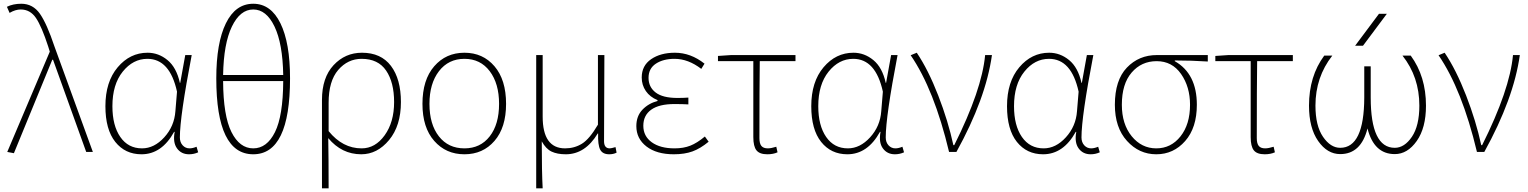

<svg xmlns="http://www.w3.org/2000/svg" viewBox="-20 -827 8315 1045"><path d="M55.7 6.8 19.5 0 251 -545.9 242.2 -574.2Q207 -682.6 175.8 -729Q144.5 -775.4 92.8 -775.4Q63.5 -775.4 32.2 -756.8L17.6 -790Q50.8 -806.6 95.7 -806.6Q159.2 -806.6 197.3 -752Q235.4 -697.3 276.4 -574.2L485.4 0H449.2L268.6 -502H264.6Z M750 12.7Q661.1 12.7 607.4 -54.7Q553.7 -122.1 553.7 -249Q553.7 -381.8 620.6 -460.9Q687.5 -540 783.2 -540Q842.8 -540 891.6 -500Q940.4 -460 959 -376H960.9L988.3 -527.3H1023.4Q959 -192.4 959 -79.1Q959 -52.7 974.1 -36.1Q989.3 -19.5 1011.7 -19.5Q1028.3 -19.5 1049.8 -28.3L1058.6 2Q1035.2 12.7 1008.8 12.7Q966.8 12.7 943.4 -19.5Q919.9 -51.8 930.7 -109.4H927.7Q860.4 12.7 750 12.7ZM752.9 -19.5Q819.3 -19.5 874 -79.6Q928.7 -139.6 934.6 -221.7L943.4 -328.1Q904.3 -506.8 782.2 -506.8Q704.1 -506.8 647.9 -437Q591.8 -367.2 591.8 -249Q591.8 -143.6 634.8 -81.5Q677.7 -19.5 752.9 -19.5Z M1521.5 -385.7H1194.3Q1195.3 -197.3 1239.7 -108.4Q1284.2 -19.5 1358.4 -19.5Q1432.6 -19.5 1476.6 -107.9Q1520.5 -196.3 1521.5 -385.7ZM1194.3 -418.9H1521.5Q1518.6 -589.8 1474.1 -682.6Q1429.7 -775.4 1358.4 -775.4Q1287.1 -775.4 1242.2 -682.6Q1197.3 -589.8 1194.3 -418.9ZM1358.4 -806.6Q1454.1 -806.6 1506.3 -700.2Q1558.6 -593.8 1558.6 -400.4Q1558.6 12.7 1358.4 12.7Q1157.2 12.7 1157.2 -400.4Q1157.2 -593.8 1209.5 -700.2Q1261.7 -806.6 1358.4 -806.6Z M1732.4 198.2V-283.2Q1732.4 -404.3 1795.4 -472.2Q1858.4 -540 1950.2 -540Q2053.7 -540 2107.9 -468.3Q2162.1 -396.5 2162.1 -271.5Q2162.1 -142.6 2097.7 -64.9Q2033.2 12.7 1946.3 12.7Q1839.8 12.7 1766.6 -75.2Q1768.6 31.2 1768.6 198.2ZM1948.2 -19.5Q2022.5 -19.5 2073.7 -90.8Q2125 -162.1 2125 -271.5Q2125 -378.9 2081.5 -442.9Q2038.1 -506.8 1948.2 -506.8Q1873 -506.8 1820.8 -446.3Q1768.6 -385.7 1768.6 -267.6V-113.3Q1844.7 -19.5 1948.2 -19.5Z M2279.3 -261.7Q2279.3 -392.6 2343.3 -466.3Q2407.2 -540 2507.8 -540Q2608.4 -540 2671.4 -466.3Q2734.4 -392.6 2734.4 -261.7Q2734.4 -132.8 2671.4 -60.1Q2608.4 12.7 2507.8 12.7Q2407.2 12.7 2343.3 -60.1Q2279.3 -132.8 2279.3 -261.7ZM2507.8 -19.5Q2594.7 -19.5 2645.5 -85Q2696.3 -150.4 2696.3 -261.7Q2696.3 -372.1 2645.5 -439.5Q2594.7 -506.8 2507.8 -506.8Q2420.9 -506.8 2369.1 -439.5Q2317.4 -372.1 2317.4 -261.7Q2317.4 -150.4 2368.7 -85Q2419.9 -19.5 2507.8 -19.5Z M2898.4 198.2V-527.3H2933.6V-192.4Q2933.6 -19.5 3055.7 -19.5Q3106.4 -19.5 3147.5 -44.9Q3188.5 -70.3 3234.4 -148.4V-527.3H3269.5Q3267.6 -209 3267.6 -58.6Q3267.6 -19.5 3298.8 -19.5Q3306.6 -19.5 3330.1 -26.4L3335.9 3.9Q3318.4 12.7 3295.9 12.7Q3259.8 12.7 3246.6 -12.7Q3233.4 -38.1 3235.4 -100.6H3233.4Q3165 12.7 3059.6 12.7Q3012.7 12.7 2981.9 -2Q2951.2 -16.6 2928.7 -57.6Q2928.7 108.4 2933.6 198.2Z M3647.5 12.7Q3553.7 12.7 3498.5 -29.8Q3443.4 -72.3 3443.4 -140.6Q3443.4 -195.3 3476.6 -230Q3509.8 -264.6 3558.6 -277.3V-282.2Q3517.6 -298.8 3495.1 -331.5Q3472.7 -364.3 3472.7 -405.3Q3472.7 -469.7 3523.9 -504.9Q3575.2 -540 3653.3 -540Q3739.3 -540 3814.5 -480.5L3796.9 -452.1Q3725.6 -506.8 3651.4 -506.8Q3589.8 -506.8 3549.8 -480.5Q3509.8 -454.1 3509.8 -403.3Q3509.8 -353.5 3548.3 -323.7Q3586.9 -293.9 3667 -293.9Q3699.2 -293.9 3726.6 -295.9V-258.8Q3695.3 -260.7 3650.4 -260.7Q3567.4 -260.7 3524.4 -230Q3481.4 -199.2 3481.4 -142.6Q3481.4 -85.9 3527.3 -52.7Q3573.2 -19.5 3651.4 -19.5Q3700.2 -19.5 3737.3 -34.2Q3774.4 -48.8 3816.4 -84L3836.9 -55.7Q3792 -18.6 3749 -2.9Q3706.1 12.7 3647.5 12.7Z M4156.2 12.7Q4114.3 12.7 4097.2 -8.8Q4080.1 -30.3 4080.1 -81.1V-494.1H3887.7V-522.5L3959 -527.3H4309.6V-494.1H4115.2Q4113.3 -353.5 4113.3 -75.2Q4113.3 -45.9 4124 -32.7Q4134.8 -19.5 4159.2 -19.5Q4176.8 -19.5 4205.1 -28.3L4211.9 2Q4188.5 12.7 4156.2 12.7Z M4591.8 12.7Q4502.9 12.7 4449.2 -54.7Q4395.5 -122.1 4395.5 -249Q4395.5 -381.8 4462.4 -460.9Q4529.3 -540 4625 -540Q4684.6 -540 4733.4 -500Q4782.2 -460 4800.8 -376H4802.7L4830.1 -527.3H4865.2Q4800.8 -192.4 4800.8 -79.1Q4800.8 -52.7 4815.9 -36.1Q4831.1 -19.5 4853.5 -19.5Q4870.1 -19.5 4891.6 -28.3L4900.4 2Q4877 12.7 4850.6 12.7Q4808.6 12.7 4785.2 -19.5Q4761.7 -51.8 4772.5 -109.4H4769.5Q4702.1 12.7 4591.8 12.7ZM4594.7 -19.5Q4661.1 -19.5 4715.8 -79.6Q4770.5 -139.6 4776.4 -221.7L4785.2 -328.1Q4746.1 -506.8 4624 -506.8Q4545.9 -506.8 4489.7 -437Q4433.6 -367.2 4433.6 -249Q4433.6 -143.6 4476.6 -81.5Q4519.5 -19.5 4594.7 -19.5Z M5185.5 0H5145.5Q5064.5 -339.8 4936.5 -526.4L4969.7 -540Q5032.2 -447.3 5086.4 -307.6Q5140.6 -168 5168.9 -37.1H5173.8Q5324.2 -337.9 5341.8 -527.3H5378.9Q5345.7 -290 5185.5 0Z M5657.2 12.7Q5568.4 12.7 5514.6 -54.7Q5460.9 -122.1 5460.9 -249Q5460.9 -381.8 5527.8 -460.9Q5594.7 -540 5690.4 -540Q5750 -540 5798.8 -500Q5847.7 -460 5866.2 -376H5868.2L5895.5 -527.3H5930.7Q5866.2 -192.4 5866.2 -79.1Q5866.2 -52.7 5881.3 -36.1Q5896.5 -19.5 5918.9 -19.5Q5935.5 -19.5 5957 -28.3L5965.8 2Q5942.4 12.7 5916 12.7Q5874 12.7 5850.6 -19.5Q5827.1 -51.8 5837.9 -109.4H5835Q5767.6 12.7 5657.2 12.7ZM5660.2 -19.5Q5726.6 -19.5 5781.2 -79.6Q5835.9 -139.6 5841.8 -221.7L5850.6 -328.1Q5811.5 -506.8 5689.5 -506.8Q5611.3 -506.8 5555.2 -437Q5499 -367.2 5499 -249Q5499 -143.6 5542 -81.5Q5585 -19.5 5660.2 -19.5Z M6047.9 -256.8Q6047.9 -390.6 6113.3 -459Q6178.7 -527.3 6276.4 -527.3H6553.7V-492.2Q6462.9 -498 6374 -498V-494.1Q6494.1 -425.8 6494.1 -256.8Q6494.1 -131.8 6430.7 -59.6Q6367.2 12.7 6273.4 12.7Q6179.7 12.7 6113.8 -60.1Q6047.9 -132.8 6047.9 -256.8ZM6457 -256.8Q6457 -354.5 6408.2 -424.3Q6359.4 -494.1 6275.4 -494.1Q6192.4 -494.1 6139.2 -432.1Q6085.9 -370.1 6085.9 -256.8Q6085.9 -151.4 6139.6 -85.4Q6193.4 -19.5 6273.4 -19.5Q6353.5 -19.5 6405.3 -85Q6457 -150.4 6457 -256.8Z M6863.3 12.7Q6821.3 12.7 6804.2 -8.8Q6787.1 -30.3 6787.1 -81.1V-494.1H6594.7V-522.5L6666 -527.3H7016.6V-494.1H6822.3Q6820.3 -353.5 6820.3 -75.2Q6820.3 -45.9 6831.1 -32.7Q6841.8 -19.5 6866.2 -19.5Q6883.8 -19.5 6912.1 -28.3L6918.9 2Q6895.5 12.7 6863.3 12.7Z M7355.5 -578.1 7485.4 -752H7528.3L7398.4 -578.1ZM7422.9 -127.9Q7387.7 11.7 7274.4 11.7Q7204.1 11.7 7154.3 -59.6Q7104.5 -130.9 7104.5 -252Q7104.5 -412.1 7187.5 -524.4H7231.4Q7139.6 -407.2 7139.6 -252Q7139.6 -142.6 7180.7 -82.5Q7221.7 -22.5 7274.4 -22.5Q7404.3 -22.5 7405.3 -295.9V-465.8H7440.4V-295.9Q7440.4 -22.5 7571.3 -22.5Q7624 -22.5 7664.6 -82.5Q7705.1 -142.6 7705.1 -252Q7705.1 -408.2 7613.3 -524.4H7658.2Q7741.2 -411.1 7741.2 -252Q7741.2 -130.9 7690.9 -59.6Q7640.6 11.7 7571.3 11.7Q7458 11.7 7422.9 -127.9Z M8058.6 0H8018.6Q7937.5 -339.8 7809.6 -526.4L7842.8 -540Q7905.3 -447.3 7959.5 -307.6Q8013.7 -168 8042 -37.1H8046.9Q8197.3 -337.9 8214.8 -527.3H8252Q8218.8 -290 8058.6 0Z"/></svg>

Font: Gen Shin Gothic ExtraLight
Style: Regular
Weight: 100
Designer: [Source Han Sans]
Ryoko NISHIZUKA  (kana & ideographs); Paul D. Hunt (Latin, Greek & Cyrillic); Wenlong ZHANG  (bopomofo
Version: Version 1.002.20150607